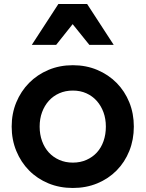

<svg xmlns="http://www.w3.org/2000/svg" viewBox="-20 -862 723 954"><path d="M342 72Q276 72 220.5 49Q165 26 124.5 -15Q84 -56 61 -112Q38 -168 38 -233Q38 -298 61 -353.5Q84 -409 124.5 -450Q165 -491 220.5 -514.5Q276 -538 342 -538Q408 -538 463.5 -514.5Q519 -491 559.5 -450Q600 -409 622.5 -353.5Q645 -298 645 -233Q645 -168 622.5 -112Q600 -56 559.5 -15Q519 26 463.5 49Q408 72 342 72ZM342 -54Q379 -54 409.5 -67.5Q440 -81 461.5 -104.5Q483 -128 494.5 -161Q506 -194 506 -233Q506 -272 494 -304.5Q482 -337 460.5 -361Q439 -385 409 -398.5Q379 -412 342 -412Q305 -412 274.5 -398.5Q244 -385 222.5 -361Q201 -337 189 -304.5Q177 -272 177 -233Q177 -194 189 -161Q201 -128 222.5 -104.5Q244 -81 274.5 -67.5Q305 -54 342 -54ZM270 -842H413L545 -639H424L341 -742L259 -639H138Z"/></svg>

Font: LINE Seed JP_TTF Bold
Style: Regular
Weight: 700
Designer: LINE & Fontrix & Fontworks
Version: Version 1.009